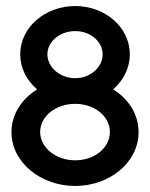

<svg xmlns="http://www.w3.org/2000/svg" viewBox="-20 -605 497 636"><path d="M18 -167C18 -67 115 11 229 11C343 11 439 -67 439 -167C439 -226 407 -276 355 -309C388 -338 410 -379 410 -425C410 -515 328 -585 229 -585C130 -585 47 -515 47 -425C47 -379 68 -339 103 -309C52 -277 18 -227 18 -167ZM113 -168C113 -219 164 -261 229 -261C294 -261 344 -219 344 -168C344 -116 294 -74 229 -74C164 -74 113 -117 113 -168ZM137 -425C137 -467 178 -502 229 -502C280 -502 320 -467 320 -425C320 -383 280 -346 229 -346C178 -346 137 -383 137 -425Z"/></svg>

Font: Charger Sport
Style: Bd
Weight: 700
Designer: Jasper
Foundry: Cannot Into Space Fonts
Version: Version 1.1